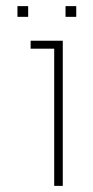

<svg xmlns="http://www.w3.org/2000/svg" viewBox="-20 -607 305 627"><path d="M37 -552V-587H72V-552ZM194 -552V-587H229V-552ZM157 0V-448H80V-474H185V0Z"/></svg>

Font: Kanit Thin
Style: Regular
Weight: 250
Designer: Katatrad Team
Foundry: CadsonDemak
Version: Version 2.000; ttfautohint (v1.8.3)